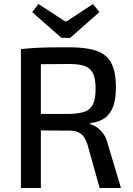

<svg xmlns="http://www.w3.org/2000/svg" viewBox="-20 -934 663 954"><path d="M327 -699Q409 -699 459.5 -681.5Q510 -664 533 -620.5Q556 -577 556 -499Q556 -444 543 -407Q530 -370 502.5 -349Q475 -328 428 -322V-317Q445 -313 462 -301Q479 -289 494 -268.5Q509 -248 516 -217L581 0H475L415 -215Q403 -253 382 -269Q361 -285 327 -285Q264 -285 219 -285.5Q174 -286 143.5 -287Q113 -288 94 -288L97 -368H325Q374 -369 402 -379.5Q430 -390 442.5 -417Q455 -444 455 -493Q455 -542 442.5 -568.5Q430 -595 402 -605.5Q374 -616 325 -616Q241 -616 180 -615Q119 -614 98 -614L84 -690Q122 -694 156 -696Q190 -698 230.5 -698.5Q271 -699 327 -699ZM183 -690V0H84V-690ZM442 -914 474 -874 329 -746H285L140 -874L171 -914L303 -828H311Z"/></svg>

Font: Exo 2 Medium
Style: Regular
Weight: 500
Designer: Natanael Gama
Foundry: Natanael Gama
Version: Version 2.010